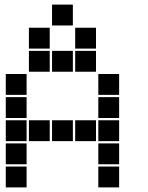

<svg xmlns="http://www.w3.org/2000/svg" viewBox="-20 -815 640 830"><path d="M206 -795Q205 -795 205 -795Q205 -795 205 -794V-706Q205 -705 205 -705Q205 -705 206 -705H294Q295 -705 295 -705Q295 -705 295 -706V-794Q295 -795 295 -795Q295 -795 294 -795ZM106 -695Q105 -695 105 -695Q105 -695 105 -694V-606Q105 -605 105 -605Q105 -605 106 -605H194Q195 -605 195 -605Q195 -605 195 -606V-694Q195 -695 195 -695Q195 -695 194 -695ZM306 -695Q305 -695 305 -695Q305 -695 305 -694V-606Q305 -605 305 -605Q305 -605 306 -605H394Q395 -605 395 -605Q395 -605 395 -606V-694Q395 -695 395 -695Q395 -695 394 -695ZM106 -595Q105 -595 105 -595Q105 -595 105 -594V-506Q105 -505 105 -505Q105 -505 106 -505H194Q195 -505 195 -505Q195 -505 195 -506V-594Q195 -595 195 -595Q195 -595 194 -595ZM206 -595Q205 -595 205 -595Q205 -595 205 -594V-506Q205 -505 205 -505Q205 -505 206 -505H294Q295 -505 295 -505Q295 -505 295 -506V-594Q295 -595 295 -595Q295 -595 294 -595ZM306 -595Q305 -595 305 -595Q305 -595 305 -594V-506Q305 -505 305 -505Q305 -505 306 -505H394Q395 -505 395 -505Q395 -505 395 -506V-594Q395 -595 395 -595Q395 -595 394 -595ZM6 -495Q5 -495 5 -495Q5 -495 5 -494V-406Q5 -405 5 -405Q5 -405 6 -405H94Q95 -405 95 -405Q95 -405 95 -406V-494Q95 -495 95 -495Q95 -495 94 -495ZM406 -495Q405 -495 405 -495Q405 -495 405 -494V-406Q405 -405 405 -405Q405 -405 406 -405H494Q495 -405 495 -405Q495 -405 495 -406V-494Q495 -495 495 -495Q495 -495 494 -495ZM6 -395Q5 -395 5 -395Q5 -395 5 -394V-306Q5 -305 5 -305Q5 -305 6 -305H94Q95 -305 95 -305Q95 -305 95 -306V-394Q95 -395 95 -395Q95 -395 94 -395ZM406 -395Q405 -395 405 -395Q405 -395 405 -394V-306Q405 -305 405 -305Q405 -305 406 -305H494Q495 -305 495 -305Q495 -305 495 -306V-394Q495 -395 495 -395Q495 -395 494 -395ZM6 -295Q5 -295 5 -295Q5 -295 5 -294V-206Q5 -205 5 -205Q5 -205 6 -205H94Q95 -205 95 -205Q95 -205 95 -206V-294Q95 -295 95 -295Q95 -295 94 -295ZM106 -295Q105 -295 105 -295Q105 -295 105 -294V-206Q105 -205 105 -205Q105 -205 106 -205H194Q195 -205 195 -205Q195 -205 195 -206V-294Q195 -295 195 -295Q195 -295 194 -295ZM206 -295Q205 -295 205 -295Q205 -295 205 -294V-206Q205 -205 205 -205Q205 -205 206 -205H294Q295 -205 295 -205Q295 -205 295 -206V-294Q295 -295 295 -295Q295 -295 294 -295ZM306 -295Q305 -295 305 -295Q305 -295 305 -294V-206Q305 -205 305 -205Q305 -205 306 -205H394Q395 -205 395 -205Q395 -205 395 -206V-294Q395 -295 395 -295Q395 -295 394 -295ZM406 -295Q405 -295 405 -295Q405 -295 405 -294V-206Q405 -205 405 -205Q405 -205 406 -205H494Q495 -205 495 -205Q495 -205 495 -206V-294Q495 -295 495 -295Q495 -295 494 -295ZM6 -195Q5 -195 5 -195Q5 -195 5 -194V-106Q5 -105 5 -105Q5 -105 6 -105H94Q95 -105 95 -105Q95 -105 95 -106V-194Q95 -195 95 -195Q95 -195 94 -195ZM406 -195Q405 -195 405 -195Q405 -195 405 -194V-106Q405 -105 405 -105Q405 -105 406 -105H494Q495 -105 495 -105Q495 -105 495 -106V-194Q495 -195 495 -195Q495 -195 494 -195ZM6 -95Q5 -95 5 -95Q5 -95 5 -94V-6Q5 -5 5 -5Q5 -5 6 -5H94Q95 -5 95 -5Q95 -5 95 -6V-94Q95 -95 95 -95Q95 -95 94 -95ZM406 -95Q405 -95 405 -95Q405 -95 405 -94V-6Q405 -5 405 -5Q405 -5 406 -5H494Q495 -5 495 -5Q495 -5 495 -6V-94Q495 -95 495 -95Q495 -95 494 -95Z"/></svg>

Font: Doto Black
Style: Regular
Weight: 900
Monospace: yes
Version: Version 1.000